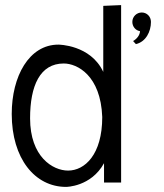

<svg xmlns="http://www.w3.org/2000/svg" viewBox="-20 -725 643 753"><path d="M385 -702V-443C335 -550 209 -550 209 -550C94 -550 26 -426 26 -278C26 -103 117 8 239 8C239 8 337 8 388 -85V-9H455V-705ZM381 -266C381 -118 312 -56 247 -56C187 -56 98 -110 98 -261C98 -389 137 -476 230 -476C283 -476 375 -429 381 -266ZM572 -639C572 -660 556 -676 536 -676C516 -676 499 -660 499 -639C499 -621 512 -605 529 -603C529 -587 516 -572 502 -564L513 -552C552 -561 572 -601 572 -639Z"/></svg>

Font: Englebert
Style: Regular
Weight: 400
Designer: Astigmatic (AOETI)
Foundry: Astigmatic (AOETI)
Version: Version 1.000